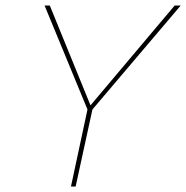

<svg xmlns="http://www.w3.org/2000/svg" viewBox="-20 -678 677 698"><path d="M637 -658 316 -280 255 0H238L298 -280L142 -658H161L309 -295L615 -658Z"/></svg>

Font: EauTestText Thin
Style: Italic
Weight: 250
Italic angle: -12°
Designer: Christian Thalmann (Catharsis Fonts)
Version: Version 0.001;PS 000.001;hotconv 1.0.88;makeotf.lib2.5.64775